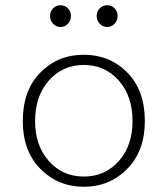

<svg xmlns="http://www.w3.org/2000/svg" viewBox="-20 -701 640 733"><path d="M67 -239Q67 -356 134 -424Q201 -492 300 -492Q399 -492 466 -424Q533 -356 533 -239Q533 -124 465.5 -56Q398 12 300 12Q202 12 134.5 -56Q67 -124 67 -239ZM486 -239Q486 -334 433.5 -393.5Q381 -453 300 -453Q219 -453 166.5 -393.5Q114 -334 114 -239Q114 -145 166.5 -86Q219 -27 300 -27Q381 -27 433.5 -86Q486 -145 486 -239ZM239.5 -610.5Q228 -598 211 -598Q194 -598 182.5 -610.5Q171 -623 171 -640Q171 -657 182.5 -669Q194 -681 211 -681Q228 -681 239.5 -669Q251 -657 251 -640Q251 -623 239.5 -610.5ZM417.5 -610.5Q406 -598 389 -598Q372 -598 360.5 -610.5Q349 -623 349 -640Q349 -657 360.5 -669Q372 -681 389 -681Q406 -681 417.5 -669Q429 -657 429 -640Q429 -623 417.5 -610.5Z"/></svg>

Font: TypoPRO Source Code Pro
Style: Regular
Weight: 300
Monospace: yes
Designer: Paul D. Hunt, Teo Tuominen
Foundry: Adobe Systems Incorporated
Version: Version 2.010;PS 1.0;hotconv 1.0.84;makeotf.lib2.5.63406